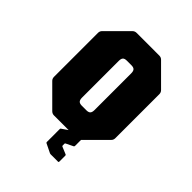

<svg xmlns="http://www.w3.org/2000/svg" viewBox="-198 -657 904 904"><g transform="rotate(45 254.5 -205.0)"><path d="M179 0Q167.5 0 159 -8.5L59 -108.5Q50.5 -116.5 50.5 -128.5V-421.5Q50.5 -433.5 59 -441.5L159 -541.5Q167.5 -550 179 -550H330.5Q342.5 -550 350.5 -541.5L450.5 -441.5Q459 -433.5 459 -421.5V-128.5Q459 -116.5 450.5 -108.5L350.5 -8.5Q342.5 0 330.5 0ZM240 -125H269.5Q284 -125 290 -131.5Q296 -138 296 -153V-397Q296 -412 290 -418.5Q284 -425 269.5 -425H240Q224.5 -425 218.8 -418.5Q213 -412 213 -397V-153Q213 -138 219 -131.5Q225 -125 240 -125ZM297 140.5Q293.5 140.5 292 139.5L246 117Q243.5 115.5 243.5 112V26Q243.5 22 246 21L292.5 -11Q294.5 -12.5 298 -12.5H346.5Q350.5 -12.5 350.5 -8.5V32Q350.5 34.5 347.5 37L310.5 55Q308 56.5 308 59V71Q308 74 310.5 75.5L347.5 91Q350.5 92 350.5 96V136Q350.5 140.5 346.5 140.5Z"/></g></svg>

Font: Jaro 24pt
Style: Regular
Weight: 400
Designer: Agyei Archer, Celine Hurka, Mirko Velimirović
Version: Version 1.000